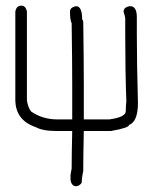

<svg xmlns="http://www.w3.org/2000/svg" viewBox="-20 -475 540 679"><path d="M55.7 -455.1Q71.3 -455.1 75.2 -433.6V-119.1Q79.6 -92.8 90.8 -80.1Q131.3 -52.7 182.6 -52.7H235.4V-179.7Q235.4 -252.9 233.4 -392.6Q227.5 -404.8 227.5 -433.6Q227.5 -449.2 249 -453.1Q270.5 -453.1 270.5 -406.2Q272.9 -406.2 274.4 -398.4Q276.4 -257.3 276.4 -175.8V-52.7H366.2Q424.8 -60.5 424.8 -82Q424.8 -98.6 426.8 -117.2Q422.9 -223.1 422.9 -347.7V-410.2Q422.9 -415 417 -433.6Q417 -449.2 438.5 -453.1H440.4Q463.9 -453.1 463.9 -414.1V-353.5Q463.9 -253.9 467.8 -111.3Q467.8 -44.9 436.5 -33.2Q436.5 -22.9 372.1 -11.7H276.4Q274.4 78.1 274.4 125V130.9Q270.5 145 268.6 171.9Q259.8 183.6 249 183.6Q233.4 183.6 229.5 162.1V142.6Q233.4 123.5 233.4 121.1V119.1Q233.4 73.7 235.4 -11.7H180.7Q130.9 -11.7 106.4 -25.4Q34.2 -49.8 34.2 -123V-433.6Q37.6 -455.1 55.7 -455.1Z"/></svg>

Font: CEF Fonts CJK Mono
Style: Regular
Weight: 400
Designer: PartyBoss (派对大魔王)
Version: Release 2.25